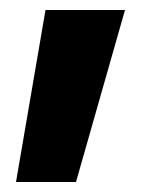

<svg xmlns="http://www.w3.org/2000/svg" viewBox="-20 -204 315 384"><path d="M230 -184H71L12 160H132Z"/></svg>

Font: Geom ExtraBold
Style: Bold
Weight: 800
Version: Version 1.102